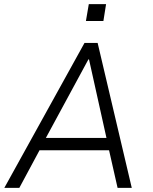

<svg xmlns="http://www.w3.org/2000/svg" viewBox="-20 -914 742 934"><path d="M1 0 391 -705H455L621 0H552L506 -203L538 -183H146L183 -203L74 0ZM410 -625 195 -228 178 -243H526L501 -229L413 -625ZM398 -812 412 -894H496L483 -812Z"/></svg>

Font: Nunito Sans 7pt SemiCondensed Light
Style: Italic
Weight: 300
Width: 4
Italic angle: -9°
Designer: Vernon Adams
Foundry: Vernon Adams
Version: Version 3.101;gftools[0.9.27]